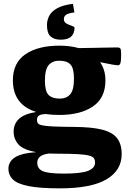

<svg xmlns="http://www.w3.org/2000/svg" viewBox="-20 -776 686 1028"><path d="M297.5 -160.5Q257.5 -160.5 224 -165.5Q197.5 -164 187.8 -156.8Q178 -149.5 178 -135Q178 -124 182.2 -116.8Q186.5 -109.5 204.8 -105.2Q223 -101 263.2 -99Q303.5 -97 375.5 -96.5Q471 -96 527 -81.8Q583 -67.5 607.2 -35.8Q631.5 -4 631.5 49.5Q631.5 136.5 549.5 184.5Q467.5 232.5 301 232.5Q192 232.5 132 220.2Q72 208 48.5 184.5Q25 161 25 128Q25 91 57.8 68Q90.5 45 173.5 38.5Q104 26 78.5 -3Q53 -32 53 -71.5Q53 -112 81 -139Q109 -166 174 -176.5Q49 -215.5 49 -346Q49 -440 116.5 -485.8Q184 -531.5 297.5 -531.5Q355 -531.5 401.5 -518.5Q440 -519 480.8 -519.8Q521.5 -520.5 555.2 -521.2Q589 -522 606.5 -522Q621 -522 624.8 -515.5Q628.5 -509 628.5 -486.5Q628.5 -450 624.8 -438.2Q621 -426.5 612.5 -426.5Q604.5 -426.5 583 -430Q561.5 -433.5 516 -443Q544.5 -401.5 544.5 -346Q544.5 -251.5 477.5 -206Q410.5 -160.5 297.5 -160.5ZM301 -248Q335 -248 355.5 -270.5Q376 -293 376 -355.5Q376 -410.5 357.2 -430.8Q338.5 -451 297 -451Q262 -451 241.2 -428.2Q220.5 -405.5 220.5 -343Q220.5 -288 239.8 -268Q259 -248 301 -248ZM179.5 95.5Q179.5 127 208.5 140.2Q237.5 153.5 321.5 153.5Q415.5 153.5 452.2 138.5Q489 123.5 489 94.5Q489 81.5 483.8 72.5Q478.5 63.5 459.5 57.8Q440.5 52 400 49.5Q359.5 47 289.5 47Q264 47 241 46Q207.5 51 193.5 63.2Q179.5 75.5 179.5 95.5ZM379 -628Q379 -598.5 361.8 -581Q344.5 -563.5 304.5 -563.5Q270.5 -563.5 251 -580.8Q231.5 -598 231.5 -642Q231.5 -667 243 -690.2Q254.5 -713.5 284.5 -731Q314.5 -748.5 370.5 -755.5L378.5 -709.5Q344 -705 333 -696.5Q322 -688 322 -673.5Q322 -657.5 336.2 -649.8Q350.5 -642 364.8 -637.5Q379 -633 379 -628Z"/></svg>

Font: Newsreader 6pt
Style: Bold
Weight: 700
Designer: Hugues Gentile
Foundry: Production Type
Version: Version 1.003; ttfautohint (v1.8.3)